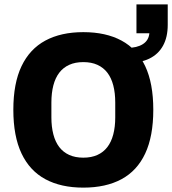

<svg xmlns="http://www.w3.org/2000/svg" viewBox="-20 -846 787 878"><path d="M361 12Q259 12 187.5 -26.5Q116 -65 78.5 -144Q41 -223 41 -344Q41 -465 78.5 -543.5Q116 -622 187.5 -660.5Q259 -699 361 -699Q464 -699 535.5 -660.5Q607 -622 644 -543.5Q681 -465 681 -344Q681 -223 644 -144Q607 -65 535.5 -26.5Q464 12 361 12ZM361 -125Q398 -125 425.5 -137.5Q453 -150 471 -173.5Q489 -197 498 -231.5Q507 -266 507 -309V-377Q507 -421 498 -455.5Q489 -490 471 -513.5Q453 -537 425.5 -549.5Q398 -562 361 -562Q324 -562 296.5 -549.5Q269 -537 251 -513.5Q233 -490 224 -455.5Q215 -421 215 -377V-309Q215 -266 224 -231.5Q233 -197 251 -173.5Q269 -150 296.5 -137.5Q324 -125 361 -125ZM562 -558V-627Q606 -627 633 -644Q660 -661 663 -694H604V-826H747V-732Q747 -676 725.5 -637Q704 -598 663 -578Q622 -558 562 -558Z"/></svg>

Font: Archivo SemiCondensed ExtraBold
Style: Regular
Weight: 800
Width: 4
Designer: Hector Gatti
Foundry: Omnibus-Type
Version: Version 2.001